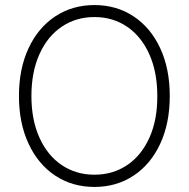

<svg xmlns="http://www.w3.org/2000/svg" viewBox="-20 -737 754 767"><path d="M357.4 9.8Q269 9.8 200.7 -35.4Q132.3 -80.6 94 -163.1Q55.7 -245.6 55.7 -353.5Q55.7 -461.9 94 -544.2Q132.3 -626.5 200.7 -671.6Q269 -716.8 357.4 -716.8Q445.3 -716.8 513.7 -671.6Q582 -626.5 620.1 -544.2Q658.2 -461.9 658.2 -353.5Q658.2 -245.1 620.1 -162.8Q582 -80.6 513.7 -35.4Q445.3 9.8 357.4 9.8ZM357.4 -668.9Q284.2 -668.9 227.1 -630.6Q169.9 -592.3 137.7 -520.8Q105.5 -449.2 105.5 -353.5Q105.5 -258.3 137.5 -187.3Q169.4 -116.2 226.6 -77.6Q283.7 -39.1 357.4 -39.1Q430.7 -39.1 487.8 -77.4Q544.9 -115.7 576.9 -187Q608.9 -258.3 608.4 -353.5Q608.4 -449.2 576.4 -520.5Q544.4 -591.8 487.5 -630.4Q430.7 -668.9 357.4 -668.9Z"/></svg>

Font: Pretendard GOV ExtraLight
Style: Regular
Weight: 200
Designer: Base glyphs from Inter by Rasmus Andersson; Hangeul glyphs from Noto Sans CJK(Source Han Sans) by Jang Soo-young and Kan
Foundry: Kil Hyung-jin
Version: Version 1.309